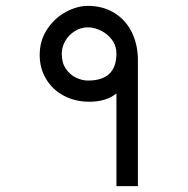

<svg xmlns="http://www.w3.org/2000/svg" viewBox="-20 -633 640 653"><path d="M284 -287Q235 -287 196.5 -307.8Q158 -328.5 136.5 -364.8Q115 -401 115 -446Q115 -495 140.2 -533.2Q165.5 -571.5 203.8 -592.2Q242 -613 279 -613Q329.5 -613 368.2 -589.5Q407 -566 428 -523.8Q449 -481.5 449 -428V0H376V-315Q340.5 -287 284 -287ZM376 -451Q376 -477.5 360.8 -497.8Q345.5 -518 322.8 -529Q300 -540 279 -540Q255.5 -540 235 -527.5Q214.5 -515 202.2 -494.2Q190 -473.5 190 -450Q190 -420 203.8 -399.5Q217.5 -379 238.2 -369Q259 -359 279 -359Q376 -359 376 -451Z"/></svg>

Font: JuliaMono Italic
Style: Regular
Weight: 400
Italic angle: -9°
Monospace: yes
Designer: cormullion
Foundry: corm
Version: Version 0.049; ttfautohint (v1.8.4)